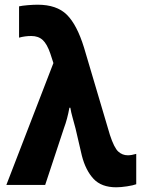

<svg xmlns="http://www.w3.org/2000/svg" viewBox="-20 -786 603 816"><path d="M474 10Q411 10 377.5 -26Q344 -62 328 -124L301 -240Q294 -267 288 -288Q282 -309 279 -328H275Q266 -279 252 -242L172 0H7L207 -518L194 -558Q180 -599 161.5 -616Q143 -633 113 -633Q86 -633 61 -626V-759Q74 -762 98 -764Q122 -766 140 -766Q221 -766 264 -723.5Q307 -681 337 -584L447 -213Q465 -158 482.5 -142Q500 -126 523 -126Q539 -126 559 -132V-3Q546 2 519.5 6Q493 10 474 10Z"/></svg>

Font: Noto Sans Mono SemiCondensed Black
Style: Regular
Weight: 900
Width: 4
Designer: Monotype Design Team
Foundry: Monotype Imaging Inc.
Version: Version 2.014; ttfautohint (v1.8.4.7-5d5b)